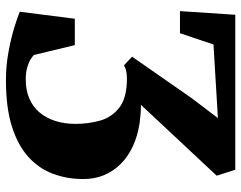

<svg xmlns="http://www.w3.org/2000/svg" viewBox="-101 -682 792 630"><g transform="rotate(90 295.0 -367.0)"><path d="M243 9.5Q195 9.5 149.5 1Q104 -7.5 69.2 -18.2Q34.5 -29 18.5 -36L41.5 -216.5H128L160.5 -82Q164 -78.5 173.8 -72Q183.5 -65.5 200.5 -60.5Q217.5 -55.5 241 -55.5Q275.5 -55.5 302.8 -67Q330 -78.5 348.5 -100.2Q367 -122 376.8 -152.2Q386.5 -182.5 386.5 -218.5Q386.5 -260.5 376 -298.5Q365.5 -336.5 334.5 -361.5Q303.5 -386.5 242 -387.5Q228 -387.5 216.8 -385.8Q205.5 -384 194 -378L166 -404.5L302.5 -600.5L367.5 -686L126 -671.5L89 -561.5H16.5L28.5 -743H537L556.5 -682L324 -433.5Q339.5 -433.5 354.8 -432.2Q370 -431 384.5 -429Q426.5 -422.5 460.2 -406.8Q494 -391 518 -367Q542 -343 554.8 -312Q567.5 -281 567.5 -244Q567.5 -191 550.2 -144.8Q533 -98.5 494.8 -64Q456.5 -29.5 394.8 -10Q333 9.5 243 9.5Z"/></g></svg>

Font: Merriweather 24pt ExtraBold
Style: Regular
Weight: 800
Version: Version 2.100